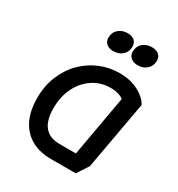

<svg xmlns="http://www.w3.org/2000/svg" viewBox="-198 -956 1031 1110"><g transform="rotate(30 317.5 -401.0)"><path d="M308 25Q233 25 178 -5.5Q123 -36 93 -95.5Q63 -155 63 -241Q63 -324 91 -391Q119 -458 167 -505.5Q215 -553 276.5 -578.5Q338 -604 405 -604Q460 -604 500.5 -589Q541 -574 568 -552Q595 -530 606 -507L524 -52L474 25ZM416 -68 495 -513 500 -469Q490 -484 464 -494Q438 -504 403 -504Q338 -504 286 -470Q234 -436 204 -376Q174 -316 174 -236Q174 -156 207.5 -115.5Q241 -75 308 -75H427ZM470 -695Q442 -695 424.5 -710Q407 -725 407 -748Q407 -784 431 -805.5Q455 -827 492 -827Q521 -827 538 -812.5Q555 -798 555 -773Q555 -739 531.5 -717Q508 -695 470 -695ZM307 -695Q279 -695 262 -710Q245 -725 245 -748Q245 -784 269 -805.5Q293 -827 330 -827Q359 -827 375.5 -812.5Q392 -798 392 -773Q392 -739 368.5 -717Q345 -695 307 -695Z"/></g></svg>

Font: Lemonada
Style: Regular
Weight: 400
Designer: Mohamed Gaber (Arabic), Eduardo Tunni (Latin)
Foundry: Kief Type Foundry
Version: Version 4.005